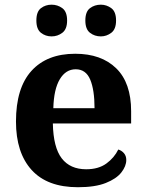

<svg xmlns="http://www.w3.org/2000/svg" viewBox="-20 -774 612 804"><path d="M306.1 10Q178 10 112.4 -62.3Q46.9 -134.6 46.9 -265.2Q46.9 -405.7 111.8 -477.3Q176.8 -548.9 295 -548.9Q404.2 -548.9 466.6 -488Q529.1 -427.2 529.1 -308.2V-256.9H201.3Q203.3 -156.6 238.5 -110.9Q273.7 -65.2 341 -65.2Q392.4 -65.2 425.5 -89.3Q458.5 -113.4 475.3 -147.9Q489.3 -143.8 499.1 -132.5Q508.8 -121.1 508.8 -104.1Q508.8 -78.3 488.1 -51.8Q467.3 -25.3 422.8 -7.7Q378.3 10 306.1 10ZM375.9 -320.8Q375.9 -397.3 357.8 -440.6Q339.6 -483.9 297 -483.9Q255.4 -483.9 230.4 -442.1Q205.4 -400.4 203.3 -320.8ZM402.3 -621.6Q376.2 -621.6 356.8 -636.7Q337.4 -651.8 337.4 -688Q337.4 -725.2 356.8 -739.8Q376.2 -754.4 402.3 -754.4Q426.2 -754.4 446.1 -739.8Q466 -725.2 466 -688Q466 -651.8 446.1 -636.7Q426.2 -621.6 402.3 -621.6ZM196 -621.6Q170.6 -621.6 151.4 -636.7Q132.3 -651.8 132.3 -688Q132.3 -725.2 151.4 -739.8Q170.6 -754.4 196 -754.4Q221.1 -754.4 241 -739.8Q261 -725.2 261 -688Q261 -651.8 241 -636.7Q221.1 -621.6 196 -621.6Z"/></svg>

Font: Noto Serif Sinhala
Style: Regular
Weight: 400
Designer: Jelle Bosma - Monotype Design Team
Foundry: Monotype Imaging Inc.
Version: Version 2.006